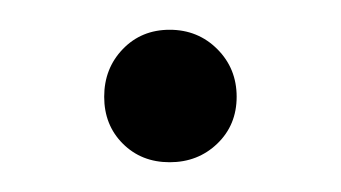

<svg xmlns="http://www.w3.org/2000/svg" viewBox="-20 -109 229 129"><path d="M50 -44Q50 -63 62.5 -76Q75 -89 94 -89Q113 -89 126 -76Q139 -63 139 -44Q139 -25 126 -12.5Q113 0 94 0Q75 0 62.5 -12.5Q50 -25 50 -44Z"/></svg>

Font: Prompt Light
Style: Regular
Weight: 300
Designer: Katatrad Team
Foundry: CadsonDemak
Version: Version 1.001